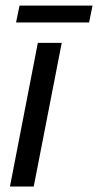

<svg xmlns="http://www.w3.org/2000/svg" viewBox="-20 -686 360 706"><path d="M207 -528.3 104 0H16.6L119.1 -528.3ZM320.3 -665.5 307.6 -603.5H39.1L51.8 -665.5Z"/></svg>

Font: Arimo
Style: Italic
Weight: 400
Italic angle: -12°
Designer: Steve Matteson
Foundry: Monotype Imaging Inc.
Version: Version 1.33